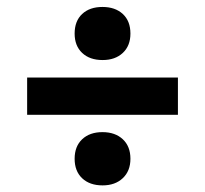

<svg xmlns="http://www.w3.org/2000/svg" viewBox="-20 -540 604 566"><path d="M282 -150.5Q319.5 -150.5 342 -129.5Q364.5 -108.5 364.5 -72Q364.5 -36 342 -14.8Q319.5 6.5 282.5 6.5Q244.5 6.5 222.2 -14.5Q200 -35.5 200 -72Q200 -108.5 222.2 -129.5Q244.5 -150.5 282 -150.5ZM282 -519.5Q319.5 -519.5 342 -498.8Q364.5 -478 364.5 -441Q364.5 -405 342 -384Q319.5 -363 282.5 -363Q244.5 -363 222.2 -384Q200 -405 200 -441Q200 -478 222.2 -498.8Q244.5 -519.5 282 -519.5ZM60 -311.5H504.5V-201.5H60Z"/></svg>

Font: Newsreader 7pt
Style: Bold
Weight: 700
Designer: Hugues Gentile
Foundry: Production Type
Version: Version 1.003